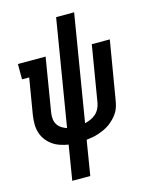

<svg xmlns="http://www.w3.org/2000/svg" viewBox="-136 -821 872 1112"><g transform="rotate(-15 300.0 -265.0)"><path d="M156 205 190 -3Q165 -7 140 -15.5Q115 -24 95 -38.5Q75 -53 60 -73Q45 -93 37.5 -117.5Q30 -142 30 -168.5Q30 -195 34 -222L70 -438H27V-530H193L140 -207Q137 -189 139 -170.5Q141 -152 150 -137.5Q159 -123 174 -113Q189 -103 206 -98L311 -735H419L314 -98Q331 -102 348.5 -109.5Q366 -117 380 -129.5Q394 -142 402.5 -159Q411 -176 414 -193L470 -530H578L519 -178Q516 -160 510.5 -142Q505 -124 494.5 -108Q484 -92 470 -77.5Q456 -63 440 -51.5Q424 -40 406.5 -32Q389 -24 371 -18Q353 -12 335 -8.5Q317 -5 298 -3L264 205Z"/></g></svg>

Font: Iosevka Slab Semibold Extended
Style: Italic
Weight: 600
Width: 7
Italic angle: -9°
Monospace: yes
Designer: Belleve Invis
Foundry: Belleve Invis
Version: Version 11.1.0; ttfautohint (v1.8.3)